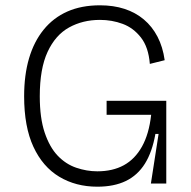

<svg xmlns="http://www.w3.org/2000/svg" viewBox="-20 -692 722 724"><path d="M347 12Q266 12 203.5 -25.5Q141 -63 106 -138.5Q71 -214 71 -329Q71 -409 89.5 -472Q108 -535 144.5 -580Q181 -625 234 -648.5Q287 -672 357 -672Q408 -672 449.5 -658.5Q491 -645 522.5 -618.5Q554 -592 574 -553.5Q594 -515 601 -465L545 -451Q540 -514 511.5 -550.5Q483 -587 442.5 -602Q402 -617 357 -617Q292 -617 240.5 -588.5Q189 -560 159.5 -496.5Q130 -433 130 -329Q130 -247 148.5 -192Q167 -137 197.5 -105Q228 -73 267.5 -59.5Q307 -46 347 -46Q405 -46 447 -69Q489 -92 515.5 -139.5Q542 -187 550 -259H382V-312H607V-227V0H549L578 -187H566Q554 -119 526.5 -75Q499 -31 454.5 -9.5Q410 12 347 12Z"/></svg>

Font: Bricolage Grotesque 96pt ExtraBold ExtraLight
Style: Regular
Weight: 250
Version: Version 1.001;gftools[0.9.33.dev8+g029e19f]